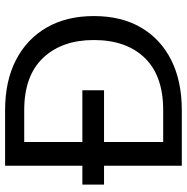

<svg xmlns="http://www.w3.org/2000/svg" viewBox="-10 -723 733 753"><g transform="rotate(-90 356.5 -346.5)"><path d="M83 0V-693H301Q415 -693 497.5 -650.5Q580 -608 625 -530Q670 -452 670 -345Q670 -237 625 -160Q580 -83 497.5 -41.5Q415 0 301 0ZM9 -305V-390H379V-305ZM176 -73H301Q436 -73 506 -145.5Q576 -218 576 -345Q576 -470 506 -544Q436 -618 301 -618H176Z"/></g></svg>

Font: Parkinsans
Style: Regular
Weight: 400
Designer: Red Stone, Indian Type Foundry
Foundry: Indian Type Foundry
Version: Version 1.000